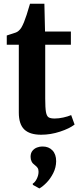

<svg xmlns="http://www.w3.org/2000/svg" viewBox="-20 -717 430 1036"><path d="M81.5 -109.5V-475.5H16.5V-525.5L38 -532.5Q55.5 -538 64.5 -541.2Q73.5 -544.5 79 -549.5Q89 -557.5 95.5 -568.5Q102 -579.5 109.5 -597.5Q122 -627.5 142 -697H219.5L223 -547H362.5V-475.5H224V-185Q224 -134.5 228 -112.5Q232 -90.5 242.2 -84Q252.5 -77.5 275.5 -77.5Q297 -77.5 321.8 -83Q346.5 -88.5 364 -96L382.5 -45Q355 -23.5 304.2 -6.8Q253.5 10 202 10Q140.5 10 111 -18.5Q81.5 -47 81.5 -109.5ZM193 299.5H192L157.5 280.5L156.5 274Q169 267 178.5 247.8Q188 228.5 188 210Q188 196.5 182.8 188.8Q177.5 181 167.5 173.5Q145 158 145 129Q145 109 155.2 96.5Q165.5 84 180 78.8Q194.5 73.5 207 73.5H210Q243 73.5 263 94.5Q283 115.5 283 153Q282.5 187 267.5 216.8Q252.5 246.5 232 267.8Q211.5 289 193 299.5Z"/></svg>

Font: Merriweather Text
Style: Bold
Weight: 700
Designer: Eben Sorkin
Foundry: Eben Sorkin
Version: Version 2.100